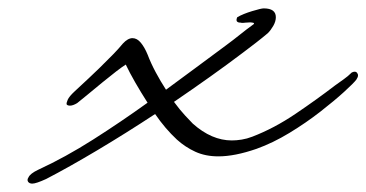

<svg xmlns="http://www.w3.org/2000/svg" viewBox="-20 -356 874 458"><path d="M57 82Q50 82 47 77.5Q44 73 48 67Q52 58 71 49Q136 19 202 -23Q268 -65 332 -111Q316 -136 302.5 -159.5Q289 -183 280 -202Q272 -197 257 -185.5Q242 -174 225 -160Q206 -144 188 -129.5Q170 -115 164 -110Q154 -104 147 -104Q141 -104 139 -107Q138 -110 141.5 -118Q145 -126 158 -138Q196 -173 217.5 -194Q239 -215 251.5 -228Q264 -241 273 -252Q285 -265 296 -265Q307 -265 316 -254Q325 -243 332 -226Q340 -205 351.5 -183.5Q363 -162 376 -142Q413 -169 448.5 -195.5Q484 -222 518 -247Q537 -261 552.5 -273.5Q568 -286 586 -299Q586 -302 582 -302Q578 -303 574.5 -302.5Q571 -302 566 -302Q564 -302 560.5 -301.5Q557 -301 554 -302Q540 -302 546 -315Q560 -323 581.5 -329.5Q603 -336 609 -336Q638 -336 638 -315Q638 -305 632 -294.5Q626 -284 619 -277Q606 -266 590.5 -254Q575 -242 559 -230Q522 -202 480.5 -172.5Q439 -143 395 -113Q409 -94 421.5 -80.5Q434 -67 440 -61Q485 -21 533 -21Q544 -21 556.5 -23Q569 -25 582 -30Q634 -50 685 -84.5Q736 -119 779 -152Q790 -160 800 -167Q810 -174 819 -183Q823 -185 826 -185Q831 -185 833 -180Q834 -179 834 -176Q834 -172 830 -166Q824 -158 801 -137Q778 -116 744 -89.5Q710 -63 670.5 -39Q631 -15 592 -1Q540 17 501 17Q470 17 446 6Q422 -5 402 -23Q374 -49 350 -84Q280 -38 212 2.5Q144 43 90 71Q66 82 57 82Z"/></svg>

Font: WindSong Medium
Style: Regular
Weight: 500
Designer: Robert E. Leuschke
Foundry: Robert E. Leuschke
Version: Version 1.010; ttfautohint (v1.8.3)